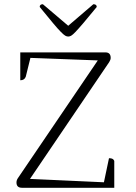

<svg xmlns="http://www.w3.org/2000/svg" viewBox="-20 -889 646 909"><path d="M84 0Q58 0 58 -25Q58 -36 65 -46L443 -603L124 -615L102 -526Q96 -509 76 -509V-641H479Q504 -641 504 -615Q504 -606 497 -595L122 -42L472 -26L496 -140Q508 -140 513.5 -136.5Q519 -133 521 -127V0ZM303 -716Q296 -716 289 -720Q282 -724 268.5 -737.5Q255 -751 231.5 -779Q208 -807 168 -856Q168 -869 183 -869L303 -767L422 -869Q438 -869 438 -856Q398 -807 374 -779Q350 -751 337 -737.5Q324 -724 317 -720Q310 -716 303 -716Z"/></svg>

Font: Petrona ExtraLight
Style: Regular
Weight: 200
Designer: Ringo R. Seeber
Foundry: Ringo R. Seeber
Version: Version 2.001; ttfautohint (v1.8.3)